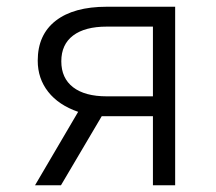

<svg xmlns="http://www.w3.org/2000/svg" viewBox="-20 -550 640 570"><path d="M84 0 212 -218Q154 -238 123 -277.5Q92 -317 92 -370Q92 -447 145.5 -488.5Q199 -530 297 -530H500V0H434V-205H282L161 0ZM297 -264H434V-471H297Q232 -471 197 -444.5Q162 -418 162 -368Q162 -318 197 -291Q232 -264 297 -264Z"/></svg>

Font: Geist Mono Light
Style: Regular
Weight: 300
Monospace: yes
Designer: Basement.studio, Andrés Briganti, Mateo Zaragoza
Foundry: Basement.studio, Vercel, Andrés Briganti, Guido Ferreyra, Mateo Zaragoza
Version: Version 1.500; ttfautohint (v1.8.4.7-5d5b)